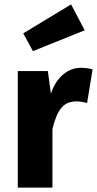

<svg xmlns="http://www.w3.org/2000/svg" viewBox="-20 -855 442 875"><path d="M402 -539 377 -386Q347 -393 329 -393Q283 -393 258.5 -362Q234 -331 219 -267V0H61V-531H198L212 -428Q230 -483 266.5 -514.5Q303 -546 349 -546Q377 -546 402 -539ZM366 -717 130 -622 86 -703 304 -835Z"/></svg>

Font: Fira Sans BGR
Style: Bold
Weight: 700
Designer: bBox Type GmbH & Carrois Corporate GbR & Edenspiekermann AG
Foundry: bBox Type GmbH & Carrois Corporate GbR & Edenspiekermann AG
Version: Version 4.301